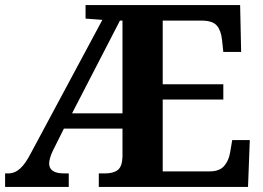

<svg xmlns="http://www.w3.org/2000/svg" viewBox="-20 -734 1033 754"><path d="M0 0V-53H12Q38 -53 59 -72Q80 -91 101 -132L382 -656L316 -661V-714H923L927 -530H857L852 -577Q848 -614 832 -633Q816 -652 776 -653H619V-403H857V-343H619V-61H804Q842 -61 860.5 -82.5Q879 -104 884 -137L892 -184H961L954 0H368V-53H393Q425 -53 442.5 -66.5Q460 -80 461 -119V-229H231L189 -145Q181 -129 177 -115Q173 -101 173 -92Q173 -53 232 -53H250V0ZM263 -289H461V-653H451Z"/></svg>

Font: Noto Serif Sinhala
Style: Bold
Weight: 700
Designer: Jelle Bosma - Monotype Design Team
Foundry: Monotype Imaging Inc.
Version: Version 2.007; ttfautohint (v1.8.4.7-5d5b)